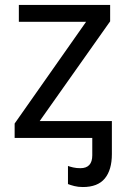

<svg xmlns="http://www.w3.org/2000/svg" viewBox="-20 -556 510 774"><path d="M424 -536V-470L140 -68H431V65Q431 129 402.5 163.5Q374 198 314 198Q295 198 279.5 194Q264 190 254 186V113Q262 116 275 119Q288 122 304 122Q352 122 352 70V0H39V-58L327 -468H56V-536Z"/></svg>

Font: RS Noto Sans
Style: Regular
Weight: 400
Designer: Monotype Design Team
Foundry: Monotype Imaging Inc.
Version: Version 3.10